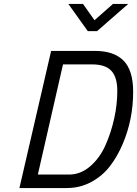

<svg xmlns="http://www.w3.org/2000/svg" viewBox="-20 -949 692 969"><path d="M317 0H78L238 -692H460Q555 -692 603.5 -643Q652 -594 652 -486Q652 -347 600 -224Q573 -160 535 -110.5Q497 -61 440.5 -30.5Q384 0 317 0ZM445 -624H298L171 -68H328Q387 -68 435.5 -110Q484 -152 512.5 -216.5Q541 -281 556.5 -351.5Q572 -422 572 -490.5Q572 -559 542 -591.5Q512 -624 445 -624ZM627 -929 470 -792H423L325 -929H399L457 -847L550 -929Z"/></svg>

Font: Titillium Web
Style: Italic
Weight: 400
Italic angle: -13°
Version: Version 1.002;PS 57.000;hotconv 1.0.70;makeotf.lib2.5.55311